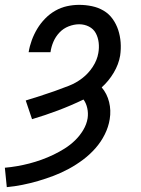

<svg xmlns="http://www.w3.org/2000/svg" viewBox="-59 -548 579 791"><path d="M-31 223 -39 143Q-15 141 11 136.5Q37 132 62 125.5Q87 119 112 110Q137 101 161 89.5Q185 78 208 63.5Q231 49 250.5 30Q270 11 284 -12.5Q298 -36 302 -61Q305 -82 300.5 -102.5Q296 -123 285 -138Q233 -113 180 -93Q127 -73 73 -57L47 -134Q76 -143 106 -152.5Q136 -162 165.5 -172.5Q195 -183 224.5 -194.5Q254 -206 279.5 -225.5Q305 -245 323 -272.5Q341 -300 346 -329Q350 -351 347.5 -372.5Q345 -394 335.5 -411.5Q326 -429 307.5 -438.5Q289 -448 267 -448Q246 -448 224 -439.5Q202 -431 186 -414Q170 -397 161 -376Q152 -355 149 -333H59Q63 -358 72 -382.5Q81 -407 94.5 -429.5Q108 -452 127 -471.5Q146 -491 169 -504Q192 -517 217 -522.5Q242 -528 267 -528Q294 -528 320 -522.5Q346 -517 368 -504Q390 -491 405 -470Q420 -449 428 -424.5Q436 -400 438 -373.5Q440 -347 436 -319Q430 -283 409.5 -248.5Q389 -214 360 -188Q382 -162 390.5 -127.5Q399 -93 393 -57Q388 -25 372.5 6Q357 37 334 63Q311 89 283 110Q255 131 224.5 147.5Q194 164 162.5 176Q131 188 98.5 197.5Q66 207 33.5 213.5Q1 220 -31 223Z"/></svg>

Font: Iosevka SS18 Medium
Style: Italic
Weight: 500
Italic angle: -9°
Monospace: yes
Designer: Belleve Invis
Foundry: Belleve Invis
Version: Version 25.1.1; ttfautohint (v1.8.4)